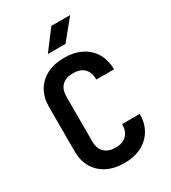

<svg xmlns="http://www.w3.org/2000/svg" viewBox="-227 -1063 1054 1186"><g transform="rotate(-30 300.0 -470.0)"><path d="M304 10Q233 10 181 -16.5Q129 -43 100.5 -91.5Q72 -140 72 -206V-524Q72 -590 100.5 -638.5Q129 -687 181 -713.5Q233 -740 304 -740Q374 -740 426 -713.5Q478 -687 507 -638.5Q536 -590 536 -524H410Q410 -575 382.5 -602.5Q355 -630 304 -630Q253 -630 225 -603Q197 -576 197 -525V-206Q197 -155 225 -127.5Q253 -100 304 -100Q355 -100 382.5 -127.5Q410 -155 410 -206H536Q536 -140 507 -91.5Q478 -43 426 -16.5Q374 10 304 10ZM229 -810 335 -950H469L355 -810Z"/></g></svg>

Font: Tiny
Style: Bold
Weight: 700
Monospace: yes
Designer: Philipp Nurullin, Konstantin Bulenkov
Foundry: JetBrains
Version: Version 2.251; ttfautohint (v1.8.4.7-5d5b)